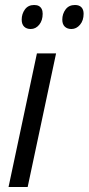

<svg xmlns="http://www.w3.org/2000/svg" viewBox="-20 -749 355 769"><path d="M14.2 0 127.9 -535.2H204.6L90.8 0ZM266.1 -632.8Q249.5 -632.8 239.5 -642.3Q229.5 -651.9 229.5 -670.4Q229.5 -693.4 242.7 -711.2Q255.9 -729 280.3 -729Q297.4 -729 306.2 -719.7Q314.9 -710.4 314.9 -693.8Q314.9 -667 300.5 -649.9Q286.1 -632.8 266.1 -632.8ZM103 -632.8Q86.4 -632.8 76.7 -642.3Q66.9 -651.9 66.9 -670.4Q66.9 -693.4 79.8 -711.2Q92.8 -729 116.7 -729Q128.4 -729 135.7 -724.9Q143.1 -720.7 147 -712.9Q150.9 -705.1 150.9 -693.8Q150.9 -667 137 -649.9Q123 -632.8 103 -632.8Z"/></svg>

Font: Open Sans SemiCondensed
Style: Italic
Weight: 400
Width: 4
Italic angle: -12°
Designer: Monotype Design Team
Foundry: Monotype Imaging Inc.
Version: Version 3.000